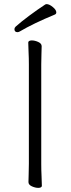

<svg xmlns="http://www.w3.org/2000/svg" viewBox="-20 -901 344 931"><path d="M245 -830Q194 -809 151.5 -788.5Q109 -768 75 -748Q69 -745 65 -745Q50 -745 50 -760Q50 -766 56 -772Q83 -796 122 -825Q161 -854 199 -879Q203 -881 206 -881Q219 -881 236 -867Q253 -853 253 -841Q253 -833 245 -830ZM120 -589Q120 -620 118.5 -649Q117 -678 117 -695Q117 -700 122 -702.5Q127 -705 134 -705Q149 -705 165.5 -697.5Q182 -690 182 -677Q182 -665 181 -639.5Q180 -614 180 -588V-106Q180 -75 181.5 -46Q183 -17 183 0Q183 5 178 7.5Q173 10 166 10Q151 10 134.5 2.5Q118 -5 118 -18Q118 -30 119 -55.5Q120 -81 120 -107Z"/></svg>

Font: Moon Stars Kai T Light
Style: Regular
Weight: 300
Designer: GuiWonder
Version: Version 1.101